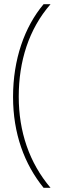

<svg xmlns="http://www.w3.org/2000/svg" viewBox="-20 -734 295 912"><path d="M42 -274C42 -99 96 46 187 158H220C119 39 69 -109 69 -275C69 -443 117 -596 220 -714H187C96 -606 42 -451 42 -274Z"/></svg>

Font: Noto Sans Lao Thin
Style: Regular
Weight: 100
Designer: Monotype Design Team
Foundry: Monotype Imaging Inc.
Version: Version 2.003